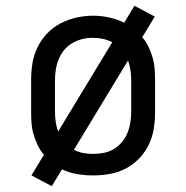

<svg xmlns="http://www.w3.org/2000/svg" viewBox="-20 -595 640 660"><path d="M158 45 88 8 131 -63Q118 -78 109.5 -96Q101 -114 95.5 -132.5Q90 -151 88.5 -170.5Q87 -190 87 -210V-320Q87 -349 91.5 -377.5Q96 -406 109 -432.5Q122 -459 142 -480Q162 -501 188 -514.5Q214 -528 242.5 -534.5Q271 -541 300 -541Q328 -541 355 -535Q382 -529 407 -517L442 -575L452 -570L512 -538L469 -467Q482 -452 490.5 -434Q499 -416 504.5 -397.5Q510 -379 511.5 -359.5Q513 -340 513 -320V-210Q513 -181 508.5 -152.5Q504 -124 491.5 -98Q479 -72 458.5 -50.5Q438 -29 412 -15.5Q386 -2 357.5 3Q329 8 300 8Q273 8 245.5 3.5Q218 -1 193 -13ZM180 -143 366 -450Q350 -458 333 -461.5Q316 -465 298 -465Q280 -465 262 -460.5Q244 -456 228 -446.5Q212 -437 200.5 -423Q189 -409 182 -392Q175 -375 172 -356.5Q169 -338 169 -320V-210Q169 -193 171.5 -176Q174 -159 180 -143ZM300 -66Q318 -66 336.5 -69.5Q355 -73 371 -82.5Q387 -92 399 -106.5Q411 -121 418 -138Q425 -155 428 -173.5Q431 -192 431 -210V-320Q431 -337 428.5 -354Q426 -371 420 -387L234 -80Q249 -72 266 -69Q283 -66 300 -66Z"/></svg>

Font: Iosevka Slab Extended
Style: Regular
Weight: 400
Width: 7
Monospace: yes
Designer: Belleve Invis
Foundry: Belleve Invis
Version: Version 11.1.1; ttfautohint (v1.8.3)